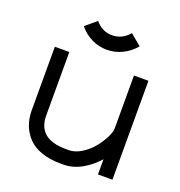

<svg xmlns="http://www.w3.org/2000/svg" viewBox="-127 -793 854 912"><g transform="rotate(20 300.0 -337.0)"><path d="M136.7 -179.2Q136.7 -61 279.3 -61H292.5Q324.7 -61 357.2 -81.3Q389.6 -101.6 412.4 -129.6Q435.1 -157.7 449.2 -186.3Q463.4 -214.8 463.4 -232.9V-500H536.6V0H463.4V-76.7Q427.7 -36.6 383.8 -12.2Q339.8 12.2 292.5 12.2H279.3Q223.1 12.2 180.7 -2.9Q138.2 -18.1 113.3 -44.9Q88.4 -71.8 75.9 -105.5Q63.5 -139.2 63.5 -179.2V-500H136.7ZM299.3 -570.8Q258.3 -570.8 221.9 -588.9Q185.5 -606.9 159.2 -638.7L214.8 -685.5Q249.5 -644 299.3 -644Q350.1 -644 385.7 -686L441.4 -639.2Q414.6 -607.4 377.9 -589.1Q341.3 -570.8 299.3 -570.8Z"/></g></svg>

Font: Anka/Coder
Style: Regular
Weight: 400
Monospace: yes
Version: Version 001.100